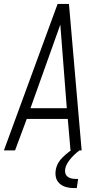

<svg xmlns="http://www.w3.org/2000/svg" viewBox="-27 -770 507 983"><path d="M-7 0 268 -750H326L391 0H334L320 -161H110L50 0ZM129 -216H315L280 -667H290ZM353 193Q307.5 193 282.2 173.2Q257 153.5 257 118Q257 72.5 292.8 36.5Q328.5 0.5 374 -23H383L380 0Q348 24 327 52Q306 80 306 105Q306 125.5 320.8 135.8Q335.5 146 361 146H373L366 193Z"/></svg>

Font: Mohave Light
Style: Italic
Weight: 300
Italic angle: -8°
Designer: Gumpita Rahayu
Foundry: Tokotype
Version: Version 2.003